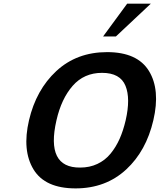

<svg xmlns="http://www.w3.org/2000/svg" viewBox="-20 -1021 877 1054"><path d="M808.1 -1001 616.2 -820.8H545.9L678.2 -1001ZM821.8 -360.8Q782.7 -192.4 672.9 -90.8Q560.5 13.2 395 13.2Q227.5 13.2 164.1 -90.8Q100.6 -195.3 139.2 -360.8Q178.2 -527.8 289.1 -630.9Q401.4 -734.9 567.9 -734.9Q734.4 -734.9 797.9 -630.9Q860.8 -527.8 821.8 -360.8ZM669.9 -360.8Q697.3 -480.5 668.9 -549.8Q640.1 -621.1 540 -621.1Q441.4 -621.1 378.9 -549.8Q316.9 -479 290 -360.8Q230 -99.6 419.9 -101.1Q472.2 -101.1 514.6 -121.1Q557.1 -141.1 586.9 -177.5Q616.7 -213.9 636.7 -259Q656.7 -304.2 669.9 -360.8Z"/></svg>

Font: Perun
Style: Bold Italic
Weight: 700
Italic angle: -12°
Foundry: Copyright (c) Stefan Peev, Context Ltd, 2016
Version: Version 001.000